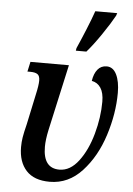

<svg xmlns="http://www.w3.org/2000/svg" viewBox="-56 -838 618 890"><g transform="rotate(5 253.0 -393.0)"><path d="M63 -139Q63 -162 66.5 -184Q70 -206 80 -246L110 -387Q120 -431 120 -453Q120 -475 109 -482.5Q98 -490 76 -490H62L72 -536H251L183 -229Q173 -183 173 -150Q173 -50 249 -50Q299 -50 338 -101.5Q377 -153 398.5 -230.5Q420 -308 420 -381Q420 -422 405 -445Q390 -468 363 -473Q368 -507 384 -526.5Q400 -546 426 -546Q456 -546 472 -513.5Q488 -481 488 -428Q488 -332 455.5 -230Q423 -128 359.5 -59Q296 10 209 10Q136 10 99.5 -30Q63 -70 63 -139ZM279 -618Q296 -656 317.5 -708.5Q339 -761 351 -796H453L449 -784Q430 -749 393 -694.5Q356 -640 326 -606H277Z"/></g></svg>

Font: Noto Serif CondSemiBold
Style: Italic
Weight: 600
Width: 3
Italic angle: -12°
Designer: Monotype Design Team
Foundry: Monotype Imaging Inc.
Version: Version 1.001